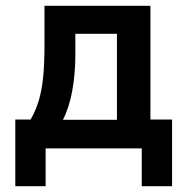

<svg xmlns="http://www.w3.org/2000/svg" viewBox="-20 -514 642 665"><path d="M33 131V-100H86Q104 -131 114.5 -166.5Q125 -202 129.5 -247.5Q134 -293 134 -353V-494H501V-100H576V131H471V0H138V131ZM198 -99H385V-397H241V-325Q241 -260 230.5 -201Q220 -142 198 -99Z"/></svg>

Font: Nunito Sans 10pt SemiCondensed
Style: Bold
Weight: 700
Width: 4
Designer: Vernon Adams
Foundry: Vernon Adams
Version: Version 3.101;gftools[0.9.27]